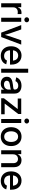

<svg xmlns="http://www.w3.org/2000/svg" viewBox="2165 -2957 804 5174"><g transform="rotate(90 2567.0 -370.0)"><path d="M68.8 0V-540H173.8V-452.6H179.2Q193.8 -497.1 230 -522.2Q266.1 -547.4 314.5 -547.4Q325.2 -547.4 337.6 -546.6Q350.1 -545.9 358.4 -544.4V-441.9Q352.5 -443.4 335.9 -445.3Q319.3 -447.3 302.2 -447.3Q266.6 -447.3 238.3 -432.1Q210 -417 193.8 -389.6Q177.7 -362.3 177.7 -325.2V0Z M458 0V-540H566.9V0ZM512.7 -624Q484.9 -624 465.1 -642.8Q445.3 -661.6 445.3 -688.5Q445.3 -715.3 465.1 -733.9Q484.9 -752.4 512.7 -752.4Q541 -752.4 560.8 -733.9Q580.6 -715.3 580.6 -688.5Q580.6 -661.6 560.8 -642.8Q541 -624 512.7 -624Z M859.9 0 655.8 -540H772.9L878.9 -236.8Q896 -187.5 908.9 -138.2Q921.9 -88.9 935.5 -40H904.8Q918 -88.9 930.7 -138.2Q943.4 -187.5 960.4 -236.8L1065.9 -540H1182.1L978 0Z M1484.9 11.2Q1405.3 11.2 1347.4 -23.4Q1289.6 -58.1 1258.3 -120.6Q1227.1 -183.1 1227.1 -266.6Q1227.1 -349.6 1258.1 -412.8Q1289.1 -476.1 1345.2 -512Q1401.4 -547.9 1476.6 -547.9Q1525.4 -547.9 1569.3 -531.5Q1613.3 -515.1 1647.2 -481.7Q1681.2 -448.2 1700.9 -396.7Q1720.7 -345.2 1720.7 -274.4V-237.8H1284.2V-318.4H1664.6L1614.3 -292.5Q1614.3 -341.8 1598.6 -379.2Q1583 -416.5 1552.5 -437.3Q1522 -458 1477.1 -458Q1432.6 -458 1400.9 -437Q1369.1 -416 1352.3 -380.4Q1335.4 -344.7 1335.4 -301.8V-248.5Q1335.4 -194.3 1354 -156Q1372.6 -117.7 1406.7 -97.9Q1440.9 -78.1 1486.3 -78.1Q1516.6 -78.1 1541.3 -86.9Q1565.9 -95.7 1583.5 -113.3Q1601.1 -130.9 1609.9 -155.8L1712.4 -136.7Q1699.7 -92.8 1668.5 -59.3Q1637.2 -25.9 1590.6 -7.3Q1543.9 11.2 1484.9 11.2Z M1940.4 -727.5V0H1831.5V-727.5Z M2231.9 11.2Q2180.2 11.2 2138.7 -7.6Q2097.2 -26.4 2072.8 -63Q2048.3 -99.6 2048.3 -152.8Q2048.3 -198.7 2066.2 -228.3Q2084 -257.8 2114 -275.1Q2144 -292.5 2181.2 -301.3Q2218.3 -310.1 2257.3 -314.9Q2305.7 -320.3 2335.4 -324.2Q2365.2 -328.1 2379.2 -336.4Q2393.1 -344.7 2393.1 -363.8V-366.7Q2393.1 -396 2381.3 -416.5Q2369.6 -437 2346.4 -448.2Q2323.2 -459.5 2289.6 -459.5Q2254.9 -459.5 2229.7 -448.5Q2204.6 -437.5 2189 -420.4Q2173.3 -403.3 2166.5 -383.8L2063.5 -404.8Q2079.1 -453.6 2112.1 -485.1Q2145 -516.6 2190.7 -532Q2236.3 -547.4 2288.6 -547.4Q2324.7 -547.4 2362.3 -538.6Q2399.9 -529.8 2431.4 -508.8Q2462.9 -487.8 2482.2 -451.7Q2501.5 -415.5 2501.5 -360.8V0H2396V-74.2H2391.1Q2380.4 -53.2 2359.9 -33.4Q2339.4 -13.7 2307.6 -1.2Q2275.9 11.2 2231.9 11.2ZM2256.3 -75.2Q2299.8 -75.2 2330.6 -92Q2361.3 -108.9 2377.4 -136.5Q2393.6 -164.1 2393.6 -195.8V-263.2Q2387.7 -257.8 2372.3 -253.4Q2356.9 -249 2336.9 -245.6Q2316.9 -242.2 2297.6 -239.5Q2278.3 -236.8 2264.2 -234.9Q2234.4 -231 2209.7 -221.7Q2185.1 -212.4 2170.4 -195.8Q2155.8 -179.2 2155.8 -151.9Q2155.8 -127 2168.5 -109.9Q2181.2 -92.8 2203.9 -84Q2226.6 -75.2 2256.3 -75.2Z M2627.9 0V-74.2L2916.5 -441.9V-445.8H2635.3V-540H3051.8V-460L2772.9 -98.1V-93.8H3059.6V0Z M3186 0V-540H3294.9V0ZM3240.7 -624Q3212.9 -624 3193.1 -642.8Q3173.3 -661.6 3173.3 -688.5Q3173.3 -715.3 3193.1 -733.9Q3212.9 -752.4 3240.7 -752.4Q3269 -752.4 3288.8 -733.9Q3308.6 -715.3 3308.6 -688.5Q3308.6 -661.6 3288.8 -642.8Q3269 -624 3240.7 -624Z M3661.6 11.2Q3585 11.2 3527.8 -23.7Q3470.7 -58.6 3439.2 -121.3Q3407.7 -184.1 3407.7 -267.6Q3407.7 -351.6 3439.2 -414.6Q3470.7 -477.5 3527.8 -512.7Q3585 -547.9 3661.6 -547.9Q3738.3 -547.9 3795.4 -512.7Q3852.5 -477.5 3884.3 -414.6Q3916 -351.6 3916 -267.6Q3916 -184.1 3884.3 -121.3Q3852.5 -58.6 3795.4 -23.7Q3738.3 11.2 3661.6 11.2ZM3661.6 -80.6Q3709.5 -80.6 3741.7 -105.7Q3773.9 -130.9 3789.8 -173.1Q3805.7 -215.3 3805.7 -267.6Q3805.7 -320.3 3789.8 -362.8Q3773.9 -405.3 3741.7 -430.7Q3709.5 -456.1 3661.6 -456.1Q3613.8 -456.1 3582 -430.7Q3550.3 -405.3 3534.2 -362.8Q3518.1 -320.3 3518.1 -267.6Q3518.1 -215.3 3534.2 -173.1Q3550.3 -130.9 3582 -105.7Q3613.8 -80.6 3661.6 -80.6Z M4137.7 -317.9V0H4028.8V-540H4133.3L4133.8 -407.2H4120.6Q4144.5 -479.5 4189.7 -513.4Q4234.9 -547.4 4299.8 -547.4Q4355 -547.4 4397 -523.9Q4439 -500.5 4462.4 -454.8Q4485.8 -409.2 4485.8 -341.8V0H4376.5V-328.1Q4376.5 -386.7 4346.4 -419.7Q4316.4 -452.6 4263.2 -452.6Q4227.1 -452.6 4198.7 -437.3Q4170.4 -421.9 4154.1 -391.8Q4137.7 -361.8 4137.7 -317.9Z M4856.4 11.2Q4776.9 11.2 4719 -23.4Q4661.1 -58.1 4629.9 -120.6Q4598.6 -183.1 4598.6 -266.6Q4598.6 -349.6 4629.6 -412.8Q4660.6 -476.1 4716.8 -512Q4772.9 -547.9 4848.1 -547.9Q4897 -547.9 4940.9 -531.5Q4984.9 -515.1 5018.8 -481.7Q5052.7 -448.2 5072.5 -396.7Q5092.3 -345.2 5092.3 -274.4V-237.8H4655.8V-318.4H5036.1L4985.8 -292.5Q4985.8 -341.8 4970.2 -379.2Q4954.6 -416.5 4924.1 -437.3Q4893.6 -458 4848.6 -458Q4804.2 -458 4772.5 -437Q4740.7 -416 4723.9 -380.4Q4707 -344.7 4707 -301.8V-248.5Q4707 -194.3 4725.6 -156Q4744.1 -117.7 4778.3 -97.9Q4812.5 -78.1 4857.9 -78.1Q4888.2 -78.1 4912.8 -86.9Q4937.5 -95.7 4955.1 -113.3Q4972.7 -130.9 4981.4 -155.8L5084 -136.7Q5071.3 -92.8 5040 -59.3Q5008.8 -25.9 4962.2 -7.3Q4915.5 11.2 4856.4 11.2Z"/></g></svg>

Font: V-Inter
Style: Medium-500
Weight: 500
Designer: Rasmus Andersson
Foundry: rsms
Version: Version 4.000;git-4146feb